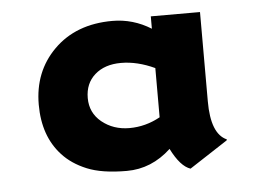

<svg xmlns="http://www.w3.org/2000/svg" viewBox="-38 -711 658 484"><g transform="rotate(-5 291.5 -469.5)"><path d="M377.4 -327.6Q328.1 -281.7 265.4 -281.7Q202.6 -281.7 164.8 -297.4Q127 -313 103.5 -338.9Q58.6 -387.7 58.6 -467.3Q58.6 -550.8 113.3 -605.5Q169.4 -661.6 261.7 -661.6Q314 -661.6 359.4 -633.3V-664.6H483.9V-438.5Q483.9 -356 523.4 -338.9L522.5 -336.4L425.8 -273.4Q400.4 -281.7 377.4 -327.6ZM359.4 -533.7Q315.4 -554.2 274.2 -554.2Q232.9 -554.2 208 -532.2Q183.1 -510.3 183.1 -473.1Q183.1 -436 211.4 -412.6Q240.7 -388.7 281.5 -388.7Q322.3 -388.7 359.4 -409.2Z"/></g></svg>

Font: Hammersmith One
Style: Regular
Weight: 400
Designer: Nicole Fally
Foundry: Nicole Fally
Version: Version 1.003